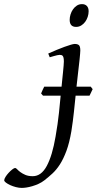

<svg xmlns="http://www.w3.org/2000/svg" viewBox="-208 -671 473 935"><path d="M223.6 -616.2Q223.6 -602.5 219.2 -589.1Q214.8 -575.7 206.8 -564.7Q198.7 -553.7 187.5 -546.9Q176.3 -540 162.6 -540Q131.3 -540 131.3 -574.2Q131.3 -587.4 135.5 -600.8Q139.6 -614.3 147.5 -625.5Q155.3 -636.7 166.3 -643.8Q177.2 -650.9 191.4 -650.9Q206.5 -650.9 215.1 -641.8Q223.6 -632.8 223.6 -616.2ZM228 -205.1H160.2Q156.7 -171.4 152.1 -127Q147.5 -82.5 139.6 -32.2Q129.9 24.9 115.5 63.7Q101.1 102.5 84 129.2Q66.9 155.8 47.6 173.6Q28.3 191.4 8.3 207Q-4.9 217.3 -20.5 224.4Q-36.1 231.4 -51.3 235.8Q-66.4 240.2 -79.6 242.2Q-92.8 244.1 -101.6 244.1Q-115.2 244.1 -130.4 240.2Q-145.5 236.3 -158.2 230.5Q-170.9 224.6 -179.2 218.3Q-187.5 211.9 -187.5 207Q-187.5 200.7 -181.2 190.4Q-174.8 180.2 -166 170.7Q-157.2 161.1 -148.2 154.1Q-139.2 147 -134.3 147Q-130.4 147 -124.5 153.3Q-118.7 159.7 -108.9 167Q-99.1 174.3 -84.5 180.7Q-69.8 187 -48.3 187Q-6.8 187 20 136.7Q46.9 86.4 62.5 -5.4Q73.7 -69.3 79.1 -121.3Q84.5 -173.3 87.4 -205.1H1.5L-7.8 -215.8Q-4.4 -223.6 -0.7 -232.4Q2.9 -241.2 7.3 -249H91.8Q93.3 -264.6 95.2 -283.4Q97.2 -302.2 98.9 -319.6Q100.6 -336.9 101.8 -350.8Q103 -364.7 103 -371.1Q103 -382.3 101.6 -388.9Q100.1 -395.5 97.4 -398.7Q94.7 -401.9 91.1 -402.8Q87.4 -403.8 83 -403.8Q78.6 -403.8 70.6 -402.1Q62.5 -400.4 54.2 -397.9Q44.9 -395.5 34.2 -392.1L26.9 -410.2Q47.4 -419.4 67.9 -428Q88.4 -436.5 106 -442.9Q123.5 -449.2 136.7 -453.1Q149.9 -457 155.8 -457Q169.4 -457 176.3 -451.2Q183.1 -445.3 183.1 -424.8Q183.1 -419.9 182.1 -408.9Q181.2 -397.9 179.7 -382.8Q178.2 -367.7 176 -349.9Q173.8 -332 171.9 -314Q169.9 -295.9 168 -279.1Q166 -262.2 164.6 -249H233.9L243.2 -236.8Z"/></svg>

Font: Gentium Plus Phon
Style: Italic
Weight: 400
Italic angle: -8°
Designer: J. Victor Gaultney, Annie Olsen, Iska Routamaa, Becca Hirsbrunner
Foundry: SIL International
Version: Version 5.000